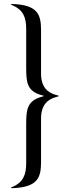

<svg xmlns="http://www.w3.org/2000/svg" viewBox="-20 -794 324 964"><path d="M44 150.6C170.5 146 186.1 96.6 186.1 18.5V-198.9C186.1 -264.9 217 -295.8 265.6 -307.9C272.4 -309.7 274.9 -310.4 274.9 -311.8C274.9 -314.3 272.4 -314.3 265.6 -316.1C217.3 -327.8 186.1 -358.7 186.1 -424.4V-641.3C186.1 -719.8 170.5 -769.2 44 -773.8C31.2 -774.1 30.9 -772 43 -767.4C94.5 -745 111.9 -709.2 111.5 -647V-452.1C111.9 -380 115.1 -334.2 194.6 -314.6C202.4 -312.5 202.4 -311.8 194.6 -309.7C115.1 -289.4 111.9 -243.3 111.5 -172.2V23.8C111.9 85.9 94.5 121.8 43 144.5C30.9 148.8 31.2 150.9 44 150.6Z"/></svg>

Font: Margiela Serif
Style: Regular
Weight: 400
Designer: Andreas Faust, Stefan Endress
Version: Version 1.002;FEAKit 1.0